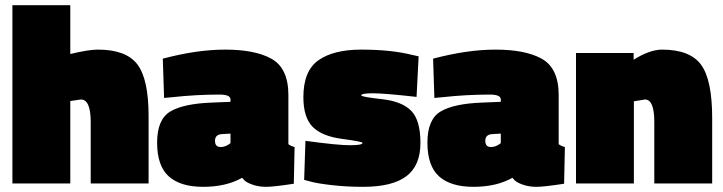

<svg xmlns="http://www.w3.org/2000/svg" viewBox="-20 -710 2799 743"><path d="M252 0H28V-690H252V-501Q322 -518 359 -518Q468 -518 511.5 -461Q555 -404 555 -261V0H331V-238Q331 -325 293 -325L252 -319Z M1096 -342V-152Q1105 -145 1120 -141L1117 1Q1039 13 1010 13Q981 13 957 4.5Q933 -4 925 -13L917 -22Q855 13 766.5 13Q678 13 633 -27.5Q588 -68 588 -158Q588 -248 639 -278.5Q690 -309 800 -313L872 -316V-325Q872 -344 830 -344Q739 -344 648 -334L615 -331L610 -483Q742 -518 851 -518Q965 -518 1028 -484Q1096 -448 1096 -342ZM834 -141Q853 -141 872 -156V-193L838 -191Q812 -189 812 -165Q812 -141 834 -141Z M1592 -335Q1468 -349 1423 -349Q1378 -349 1378 -341Q1378 -335 1456.5 -326.5Q1535 -318 1571 -281.5Q1607 -245 1607 -157Q1607 -69 1552.5 -28Q1498 13 1385 13Q1322 13 1265 6.5Q1208 0 1183 -7L1157 -14L1162 -165Q1286 -148 1334.5 -148Q1383 -148 1383 -157Q1383 -162 1304 -172.5Q1225 -183 1189.5 -219.5Q1154 -256 1154 -334Q1154 -436 1212.5 -477Q1271 -518 1378 -518Q1492 -518 1573 -498L1600 -492Z M2142 -342V-152Q2151 -145 2166 -141L2163 1Q2085 13 2056 13Q2027 13 2003 4.5Q1979 -4 1971 -13L1963 -22Q1901 13 1812.5 13Q1724 13 1679 -27.5Q1634 -68 1634 -158Q1634 -248 1685 -278.5Q1736 -309 1846 -313L1918 -316V-325Q1918 -344 1876 -344Q1785 -344 1694 -334L1661 -331L1656 -483Q1788 -518 1897 -518Q2011 -518 2074 -484Q2142 -448 2142 -342ZM1880 -141Q1899 -141 1918 -156V-193L1884 -191Q1858 -189 1858 -165Q1858 -141 1880 -141Z M2433 0H2209V-505H2432V-479Q2495 -518 2542 -518Q2650 -518 2693 -459.5Q2736 -401 2736 -253V0H2512V-238Q2512 -325 2476 -325L2433 -318Z"/></svg>

Font: Titillium Web
Style: Black
Weight: 900
Version: Version 1.001;PS 35.000;hotconv 1.0.70;makeotf.lib2.5.55311